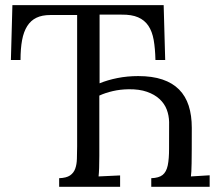

<svg xmlns="http://www.w3.org/2000/svg" viewBox="-20 -720 860 740"><path d="M788.1 0H563V-33.2Q592.3 -34.2 606.7 -45.7Q621.1 -57.1 626.5 -82.5Q631.8 -107.9 631.6 -148.7Q631.3 -189.5 631.8 -249.5Q631.3 -274.9 622.6 -297.9Q613.8 -320.8 594.7 -338.4Q575.7 -356 546.4 -366.2Q517.1 -376.5 475.6 -376Q443.4 -375.5 414.8 -368.9Q386.2 -362.3 362.8 -351.6V-119.1Q362.8 -65.4 359.9 -40L442.9 -43.9V0H208V-33.2Q235.8 -34.2 250 -43.9Q264.2 -53.7 270 -70.1Q275.9 -86.4 276.4 -108.4Q276.9 -130.4 277.3 -155.8V-662.1H173.8Q142.1 -662.1 120.4 -651.6Q98.6 -641.1 85 -619.6Q71.3 -598.1 65.2 -565.7Q59.1 -533.2 59.1 -488.8H22L27.8 -700.2H610.8L616.7 -488.8H579.1Q578.1 -533.2 572.3 -566.2Q566.4 -599.1 551.8 -620.8Q537.1 -642.6 512.2 -653.3Q487.3 -664.1 448.7 -663.6H363.8V-398.9Q394.5 -411.6 432.6 -419.2Q470.7 -426.8 512.7 -426.8Q566.9 -426.8 606 -413.6Q645 -400.4 670.2 -375Q695.3 -349.6 707.3 -312.5Q719.2 -275.4 719.2 -227.1Q719.2 -175.8 719 -143.3Q718.8 -110.8 718.5 -90.6Q718.3 -70.3 717.5 -59.3Q716.8 -48.3 715.8 -40L788.1 -44.4Z"/></svg>

Font: Lora
Style: Regular
Weight: 400
Designer: Olga Karpushina, Alexei Vanyashin
Foundry: Cyreal (www.cyreal.org, a@cyreal.org)
Version: Version 1.014